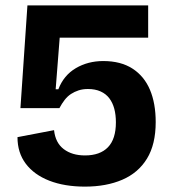

<svg xmlns="http://www.w3.org/2000/svg" viewBox="-20 -680 644 714"><path d="M296 14Q220 14 163.5 -8Q107 -30 76 -71Q45 -112 45 -170L181 -196Q186 -149 217 -125.5Q248 -102 296 -102Q352 -102 381.5 -132.5Q411 -163 411 -225Q411 -253 405 -275.5Q399 -298 386.5 -314.5Q374 -331 354 -340Q334 -349 307 -349Q288 -349 272.5 -344Q257 -339 244 -330.5Q231 -322 220.5 -308.5Q210 -295 201 -278H56L82 -660H531V-540H202L187 -348H197Q217 -400 262 -426.5Q307 -453 364 -453Q429 -453 472.5 -425Q516 -397 537.5 -346.5Q559 -296 559 -226Q559 -143 526.5 -90Q494 -37 434.5 -11.5Q375 14 296 14Z"/></svg>

Font: Bricolage Grotesque 24pt
Style: Bold
Weight: 700
Designer: Mathieu Triay
Foundry: Atelier Triay
Version: Version 1.001;gftools[0.9.33.dev8+g029e19f]